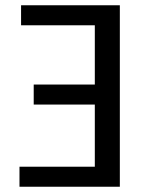

<svg xmlns="http://www.w3.org/2000/svg" viewBox="-20 -709 575 729"><path d="M435 -689V0H54V-76H340V-312H108V-388H340V-613H60V-689Z"/></svg>

Font: FiraGO
Style: Regular
Weight: 400
Designer: bBox Type
Foundry: bBox Type GmbH
Version: Version 1.001;April 20, 2020;FontCreator 12.0.0.2555 64-bit